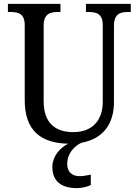

<svg xmlns="http://www.w3.org/2000/svg" viewBox="-20 -734 703 994"><path d="M379 240C398 240 431 234 450 224V170C428 175 409 178 392 178C356 178 328 159 328 115C328 59 366 21 402 5C512 -15 570 -91 570 -205V-600C570 -663 603 -672 645 -672H657V-714H425V-672H437C479 -672 512 -663 512 -604V-207C512 -116 463 -50 359 -50C270 -50 206 -94 206 -210V-600C206 -663 239 -672 282 -672H293V-714H21V-672H33C75 -672 108 -663 108 -604V-216C108 -56 193 7 333 10C288 32 251 78 251 130C251 206 299 240 379 240Z"/></svg>

Font: Noto Serif Ethiopic SmCn
Style: Regular
Weight: 400
Width: 4
Designer: Monotype Design Team
Foundry: Monotype Imaging Inc.
Version: Version 2.102